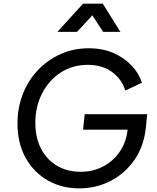

<svg xmlns="http://www.w3.org/2000/svg" viewBox="-20 -1022 863 1054"><path d="M414 12Q318 12 241.5 -32Q165 -76 120.5 -156Q76 -236 76 -344Q76 -432 106 -507.5Q136 -583 190 -639Q244 -695 314.5 -726Q385 -757 467 -757Q545 -757 605 -730Q665 -703 704.5 -660Q744 -617 759 -568L668 -525Q647 -590 593.5 -628Q540 -666 462 -666Q377 -666 312 -623Q247 -580 210.5 -508Q174 -436 174 -348Q174 -266 205.5 -205.5Q237 -145 293 -112Q349 -79 423 -79Q491 -79 546 -108Q601 -137 636.5 -188Q672 -239 680 -306L681 -310H436L445 -395H788L781 -324Q771 -222 719.5 -146.5Q668 -71 588.5 -29.5Q509 12 414 12ZM295 -847 436 -1002H544L641 -847H546L487 -938L403 -847Z"/></svg>

Font: Plus Jakarta Sans Medium
Style: Italic
Weight: 500
Italic angle: -8°
Designer: Gumpita Rahayu
Foundry: Tokotype
Version: Version 2.071; ttfautohint (v1.8.4.7-5d5b);gftools[0.9.29]